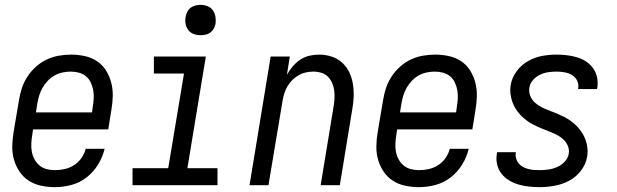

<svg xmlns="http://www.w3.org/2000/svg" viewBox="-20 -763 2540 791"><path d="M206 8Q177 8 149 2Q121 -4 98.5 -18.5Q76 -33 60.5 -56Q45 -79 37.5 -105.5Q30 -132 30.5 -161Q31 -190 36 -219L58 -349Q62 -375 70 -399.5Q78 -424 92.5 -446.5Q107 -469 127.5 -487.5Q148 -506 172 -517.5Q196 -529 222 -533.5Q248 -538 273 -538Q301 -538 329 -532Q357 -526 379.5 -511Q402 -496 416.5 -473Q431 -450 438 -423.5Q445 -397 444.5 -368Q444 -339 439 -311L426 -230H116L113 -208Q110 -190 109 -172.5Q108 -155 111 -138.5Q114 -122 122 -107Q130 -92 142.5 -81.5Q155 -71 171.5 -66.5Q188 -62 206 -62Q226 -62 246.5 -66.5Q267 -71 285 -82.5Q303 -94 315.5 -112Q328 -130 333 -150H411Q403 -116 384 -85Q365 -54 336.5 -32Q308 -10 274 -1Q240 8 206 8ZM128 -300H359L362 -322Q365 -340 366 -357.5Q367 -375 364 -391.5Q361 -408 354 -423Q347 -438 334.5 -448.5Q322 -459 305.5 -463.5Q289 -468 271 -468Q255 -468 238 -464.5Q221 -461 205.5 -452.5Q190 -444 177.5 -431Q165 -418 156 -402.5Q147 -387 142 -371Q137 -355 134 -338Z M526 0V-70H673L738 -460H614V-530H828L752 -70H876V0ZM806 -618Q791 -618 777.5 -623Q764 -628 755.5 -639.5Q747 -651 744.5 -665.5Q742 -680 745 -695Q747 -705 752 -715Q757 -725 766 -731.5Q775 -738 785.5 -740.5Q796 -743 806 -743Q821 -743 835 -737.5Q849 -732 857 -720.5Q865 -709 867.5 -694.5Q870 -680 868 -665Q866 -655 860.5 -645Q855 -635 846 -628.5Q837 -622 826.5 -620Q816 -618 806 -618Z M1008 0 1095 -530H1174L1162 -455Q1172 -473 1186 -489.5Q1200 -506 1217.5 -517.5Q1235 -529 1255 -533.5Q1275 -538 1295 -538Q1321 -538 1346 -530Q1371 -522 1389.5 -505Q1408 -488 1419 -465Q1430 -442 1434 -416.5Q1438 -391 1437 -364Q1436 -337 1431 -311L1380 0H1301L1354 -322Q1357 -339 1358 -356Q1359 -373 1357 -389.5Q1355 -406 1348.5 -421Q1342 -436 1331 -447Q1320 -458 1304 -463Q1288 -468 1271 -468Q1255 -468 1239.5 -464.5Q1224 -461 1210 -453Q1196 -445 1184 -433Q1172 -421 1164 -407Q1156 -393 1151 -377.5Q1146 -362 1144 -347L1086 0Z M1706 8Q1677 8 1649 2Q1621 -4 1598.5 -18.5Q1576 -33 1560.5 -56Q1545 -79 1537.5 -105.5Q1530 -132 1530.5 -161Q1531 -190 1536 -219L1558 -349Q1562 -375 1570 -399.5Q1578 -424 1592.5 -446.5Q1607 -469 1627.5 -487.5Q1648 -506 1672 -517.5Q1696 -529 1722 -533.5Q1748 -538 1773 -538Q1801 -538 1829 -532Q1857 -526 1879.5 -511Q1902 -496 1916.5 -473Q1931 -450 1938 -423.5Q1945 -397 1944.5 -368Q1944 -339 1939 -311L1926 -230H1616L1613 -208Q1610 -190 1609 -172.5Q1608 -155 1611 -138.5Q1614 -122 1622 -107Q1630 -92 1642.5 -81.5Q1655 -71 1671.5 -66.5Q1688 -62 1706 -62Q1726 -62 1746.5 -66.5Q1767 -71 1785 -82.5Q1803 -94 1815.5 -112Q1828 -130 1833 -150H1911Q1903 -116 1884 -85Q1865 -54 1836.5 -32Q1808 -10 1774 -1Q1740 8 1706 8ZM1628 -300H1859L1862 -322Q1865 -340 1866 -357.5Q1867 -375 1864 -391.5Q1861 -408 1854 -423Q1847 -438 1834.5 -448.5Q1822 -459 1805.5 -463.5Q1789 -468 1771 -468Q1755 -468 1738 -464.5Q1721 -461 1705.5 -452.5Q1690 -444 1677.5 -431Q1665 -418 1656 -402.5Q1647 -387 1642 -371Q1637 -355 1634 -338Z M2203 8Q2180 8 2158 5.5Q2136 3 2115.5 -3Q2095 -9 2077 -20Q2059 -31 2046 -47.5Q2033 -64 2028 -85.5Q2023 -107 2027 -129Q2027 -131 2027.5 -133Q2028 -135 2028 -136H2106Q2106 -136 2105.5 -135Q2105 -134 2105 -133Q2103 -121 2106.5 -109.5Q2110 -98 2117 -89.5Q2124 -81 2134 -75.5Q2144 -70 2155.5 -67Q2167 -64 2178.5 -63Q2190 -62 2203 -62Q2220 -62 2238.5 -64.5Q2257 -67 2274.5 -74.5Q2292 -82 2306 -96.5Q2320 -111 2323 -129Q2326 -147 2319 -163Q2312 -179 2299.5 -190Q2287 -201 2272 -208.5Q2257 -216 2241 -222Q2225 -228 2209.5 -234.5Q2194 -241 2179 -248.5Q2164 -256 2150.5 -266Q2137 -276 2125.5 -288Q2114 -300 2105 -314Q2096 -328 2090.5 -344Q2085 -360 2083 -377.5Q2081 -395 2084 -413Q2089 -443 2108 -469Q2127 -495 2155 -511Q2183 -527 2213 -532.5Q2243 -538 2273 -538Q2294 -538 2315.5 -535.5Q2337 -533 2357 -527Q2377 -521 2394 -510Q2411 -499 2423 -482.5Q2435 -466 2439.5 -445.5Q2444 -425 2441 -403Q2440 -401 2440 -399.5Q2440 -398 2439 -396H2362Q2362 -397 2362 -398Q2362 -399 2362 -400Q2365 -416 2357.5 -431Q2350 -446 2336.5 -454Q2323 -462 2306.5 -465Q2290 -468 2273 -468Q2256 -468 2238.5 -465.5Q2221 -463 2204.5 -455Q2188 -447 2175.5 -433Q2163 -419 2161 -401Q2158 -384 2164.5 -368Q2171 -352 2183.5 -340.5Q2196 -329 2211 -321.5Q2226 -314 2242 -308Q2258 -302 2273.5 -295.5Q2289 -289 2304 -281.5Q2319 -274 2332.5 -264Q2346 -254 2357.5 -242Q2369 -230 2378 -216Q2387 -202 2392.5 -186.5Q2398 -171 2400 -153.5Q2402 -136 2399 -118Q2394 -87 2373.5 -60Q2353 -33 2324 -18Q2295 -3 2264 2.5Q2233 8 2203 8Z"/></svg>

Font: Iosevka Curly Oblique
Style: Regular
Weight: 400
Italic angle: -9°
Monospace: yes
Designer: Belleve Invis
Foundry: Belleve Invis
Version: Version 11.1.0; ttfautohint (v1.8.3)